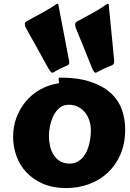

<svg xmlns="http://www.w3.org/2000/svg" viewBox="-20 -962 681 1008"><path d="M327.1 25.4Q258.3 25.4 206.3 2.9Q154.3 -19.5 119.1 -56.9Q84 -94.2 66.4 -142.8Q48.8 -191.4 48.8 -243.7Q48.8 -295.9 65.9 -343Q83 -390.1 113.8 -427.5Q144.5 -464.8 187.5 -490Q230.5 -515.1 282.2 -523.9Q290 -524.4 290 -527.3Q290 -532.7 288.8 -537.4Q287.6 -542 287.6 -545.4Q287.6 -550.8 289.6 -552.7Q291.5 -554.7 293.9 -554.7Q387.2 -554.7 452.6 -533.4Q518.1 -512.2 559.1 -475.6Q600.1 -439 618.7 -389.2Q637.2 -339.4 637.2 -282.2Q637.2 -209.5 612.8 -152.3Q588.4 -95.2 546.1 -55.7Q503.9 -16.1 447.5 4.6Q391.1 25.4 327.1 25.4ZM236.8 -249Q236.8 -222.7 242.4 -196.8Q248 -170.9 261 -149.9Q273.9 -128.9 294.9 -116Q315.9 -103 347.2 -103Q369.6 -104 386.5 -113Q403.3 -122.1 415.5 -136.5Q427.7 -150.9 435.8 -168.9Q443.8 -187 448.5 -206.3Q453.1 -225.6 455.1 -244.1Q457 -262.7 457 -277.8Q457 -303.2 449.5 -327.6Q441.9 -352.1 427.2 -370.6Q412.6 -389.2 390.9 -400.6Q369.1 -412.1 340.8 -412.1Q311.5 -412.1 291.5 -394.8Q271.5 -377.4 259.5 -352.1Q247.6 -326.7 242.2 -298.6Q236.8 -270.5 236.8 -249ZM426.3 -696.8Q418 -717.3 412.4 -731Q406.7 -744.6 401.6 -757.1Q396.5 -769.5 390.9 -783.2Q385.3 -796.9 377 -817.4Q376 -822.3 375.2 -825.9Q374.5 -829.6 374.5 -832.5Q374.5 -839.8 377.4 -843.5Q380.4 -847.2 386.7 -850.6Q423.3 -871.1 463.6 -892.3Q503.9 -913.6 540.5 -939.9Q540.5 -940.9 542.7 -941.2Q544.9 -941.4 544.9 -941.9Q545.4 -941.9 545.9 -942.1Q546.4 -942.4 546.9 -942.4Q550.8 -942.4 550.8 -938.5L578.6 -652.8Q578.6 -648.4 578.9 -645Q579.1 -641.6 579.1 -639.2Q579.1 -630.9 577.1 -627.2Q575.2 -623.5 568.8 -619.6Q557.6 -615.2 548.3 -611.3Q539.1 -607.4 530 -603.3Q521 -599.1 510.7 -594Q500.5 -588.9 487.3 -582Q485.4 -580.1 481.4 -580.1Q477.1 -580.1 472.7 -586.7Q468.3 -593.3 462.2 -607.2Q456.1 -621.1 447.5 -643.3Q439 -665.5 426.3 -696.8ZM182.1 -696.8Q170.9 -717.3 163.3 -731Q155.8 -744.6 148.7 -756.8Q141.6 -769 133.8 -783Q126 -796.9 115.2 -817.4Q112.3 -822.8 111.3 -827.9Q110.4 -833 110.4 -836.4Q110.4 -841.8 112.8 -845Q115.2 -848.1 120.1 -850.6Q138.2 -860.8 158 -871.3Q177.7 -881.8 197.8 -892.8Q217.8 -903.8 237.5 -915.5Q257.3 -927.2 275.4 -939.9Q280.3 -942.4 282.2 -942.4Q285.2 -942.4 286.1 -938.5L340.8 -652.8Q341.8 -646.5 342.8 -642.3Q343.8 -638.2 343.8 -634.3Q343.8 -629.9 342.3 -626Q340.8 -622.1 335.9 -619.6Q325.7 -615.2 317.1 -611.3Q308.6 -607.4 299.8 -603.3Q291 -599.1 281.5 -594Q272 -588.9 260.3 -582Q258.3 -580.1 254.9 -580.1Q250.5 -580.1 245.1 -586.7Q239.7 -593.3 231.7 -607.2Q223.6 -621.1 211.7 -643.3Q199.7 -665.5 182.1 -696.8Z"/></svg>

Font: Carter One
Style: Regular
Weight: 400
Designer: vernon adams
Foundry: vernon adams
Version: Version 1.000